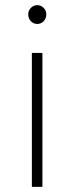

<svg xmlns="http://www.w3.org/2000/svg" viewBox="-20 -727 290 747"><path d="M160.2 -670.9Q160.2 -655.3 149.9 -644.5Q139.6 -633.8 125 -633.8Q110.4 -633.8 100.1 -644.5Q89.8 -655.3 89.8 -670.9Q89.8 -686 100.3 -696.5Q110.8 -707 125 -707Q139.2 -707 149.7 -696.5Q160.2 -686 160.2 -670.9ZM104 -521H145V0H104Z"/></svg>

Font: Montserrat-Arabic ExtraLight
Style: Regular
Weight: 275
Designer: Mohamed Gaber
Foundry: Kief Type Foundry
Version: Version 5.008;PS 005.008;hotconv 1.0.88;makeotf.lib2.5.64775